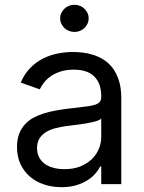

<svg xmlns="http://www.w3.org/2000/svg" viewBox="-20 -770 604 803"><path d="M237.2 12.8Q198.5 12.8 164.4 1.6Q130.3 -9.6 105.3 -31.1Q80.3 -52.6 65.7 -83.8Q51.1 -115.1 51.1 -154.8Q51.1 -186.1 59.8 -209.2Q68.5 -232.2 83.6 -249.1Q98.7 -266 119.1 -277.2Q139.6 -288.4 163 -295.6Q186.4 -302.9 212 -307.5Q237.6 -312.1 262.8 -315.3Q300.1 -320.3 326.7 -323Q353.3 -325.6 370.4 -329.9Q387.4 -334.2 395.4 -342Q403.4 -349.8 403.4 -365.1V-367.9Q403.4 -420.5 374.8 -449.6Q346.2 -478.7 288.4 -478.7Q258.5 -478.7 235.1 -471.4Q211.6 -464.1 194.2 -452.4Q176.8 -440.7 165.1 -426Q153.4 -411.2 146.3 -396.3L66.8 -424.7Q82.7 -462 107.4 -486.7Q132.1 -511.4 161.4 -525.9Q190.7 -540.5 222.7 -546.5Q254.6 -552.6 285.5 -552.6Q302.9 -552.6 324.6 -550.2Q346.2 -547.9 368.6 -541Q391 -534.1 412.5 -521Q433.9 -507.8 450.5 -486.3Q467 -464.8 477.1 -433.8Q487.2 -402.7 487.2 -359.4V0H403.4V-73.9H399.1Q392.8 -60.7 380 -45.5Q367.2 -30.2 347.5 -17.2Q327.8 -4.3 300.4 4.3Q273.1 12.8 237.2 12.8ZM250 -62.5Q287.3 -62.5 315.9 -74Q344.5 -85.6 364 -104.4Q383.5 -123.2 393.5 -147.5Q403.4 -171.9 403.4 -197.4V-274.1Q399.9 -269.9 390.3 -266.2Q380.7 -262.4 367.5 -259.4Q354.4 -256.4 339 -253.7Q323.5 -251.1 308.6 -249.1Q293.7 -247.2 280.5 -245.6Q267.4 -244 258.5 -242.9Q234 -239.7 211.6 -233.8Q189.3 -228 172.2 -217.5Q155.2 -207 145.1 -190.9Q134.9 -174.7 134.9 -150.6Q134.9 -128.9 143.5 -112.4Q152 -95.9 167.4 -84.7Q182.9 -73.5 204 -68Q225.1 -62.5 250 -62.5ZM291.2 -636.4Q279.1 -636.4 268.1 -640.8Q257.1 -645.2 249.1 -653.1Q241.1 -660.9 236.3 -671.2Q231.5 -681.5 231.5 -693.2Q231.5 -704.9 236.3 -715.2Q241.1 -725.5 249.1 -733.3Q257.1 -741.1 268.1 -745.6Q279.1 -750 291.2 -750Q303.6 -750 314.5 -745.6Q325.3 -741.1 333.3 -733.3Q341.3 -725.5 346.1 -715.2Q350.9 -704.9 350.9 -693.2Q350.9 -681.5 346.1 -671.2Q341.3 -660.9 333.3 -653.1Q325.3 -645.2 314.5 -640.8Q303.6 -636.4 291.2 -636.4Z"/></svg>

Font: Fast_Sans-Dotted
Style: Regular
Weight: 400
Version: Version 3.018